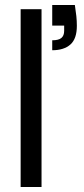

<svg xmlns="http://www.w3.org/2000/svg" viewBox="-20 -752 339 772"><path d="M63 0V-715H147V0ZM190 -550V-590Q216 -590 227 -599.5Q238 -609 238 -628V-649H190V-732H281Q285 -706 287 -687Q289 -668 289 -648Q289 -596 263 -573Q237 -550 190 -550Z"/></svg>

Font: DM Sans 28pt
Style: Regular
Weight: 400
Version: Version 4.004;gftools[0.9.30]